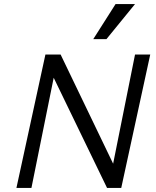

<svg xmlns="http://www.w3.org/2000/svg" viewBox="-20 -927 770 947"><path d="M61 0 204 -658H268L135 0ZM544 0H508L217 -601L231 -658H279L559 -76ZM721 -658 578 0H514L646 -658ZM440 -734 550 -907H646L505 -734Z"/></svg>

Font: Ysabeau Office Medium
Style: Italic
Weight: 500
Italic angle: -12°
Designer: Christian Thalmann (Catharsis Fonts)
Version: Version 2.001;gftools[0.9.30]; featfreeze: tnum,lnum,ss02